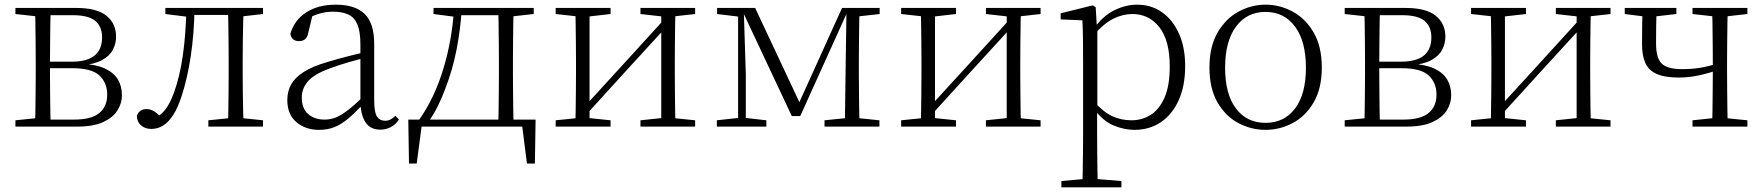

<svg xmlns="http://www.w3.org/2000/svg" viewBox="-20 -542 7547 822"><path d="M46 0V-27L155 -38L163 -30H297Q371 -30 405 -58Q439 -86 439 -137Q439 -187 406 -218.5Q373 -250 290 -250H163V-278H288Q417 -278 417 -382Q417 -428 388 -452.5Q359 -477 291 -477H163L155 -470L46 -482V-508H306Q395 -508 436 -474.5Q477 -441 477 -385Q477 -356 463.5 -329.5Q450 -303 417.5 -285Q385 -267 328 -262L331 -269Q392 -266 429.5 -248.5Q467 -231 484.5 -202Q502 -173 502 -134Q502 -100 483 -69.5Q464 -39 422 -19.5Q380 0 310 0ZM130 0Q131 -24 131.5 -64.5Q132 -105 132.5 -148.5Q133 -192 133 -226V-283Q133 -316 132.5 -359.5Q132 -403 131.5 -443.5Q131 -484 130 -508H197Q196 -484 195.5 -443Q195 -402 194.5 -355Q194 -308 194 -267V-226Q194 -192 194.5 -148.5Q195 -105 195.5 -64.5Q196 -24 197 0Z M628 10Q601 10 583.5 -5.5Q566 -21 566 -47Q572 -61 582 -68Q592 -75 608 -75Q625 -75 640.5 -65Q656 -55 674 -35V-26H644V-35Q672 -52 690 -76Q708 -100 724 -143Q750 -214 763 -306.5Q776 -399 778 -508H813Q811 -396 796.5 -300.5Q782 -205 758 -132Q742 -82 722 -50.5Q702 -19 678.5 -4.5Q655 10 628 10ZM688 -482V-508H791V-470H784ZM793 -478V-508H985V-478ZM872 0V-27L981 -38H1001L1106 -27V0ZM956 0Q957 -24 957.5 -64.5Q958 -105 958.5 -148.5Q959 -192 959 -226V-283Q959 -316 958.5 -359.5Q958 -403 957.5 -443.5Q957 -484 956 -508H1023Q1022 -484 1021 -443.5Q1020 -403 1019.5 -359.5Q1019 -316 1019 -283V-226Q1019 -192 1019.5 -148.5Q1020 -105 1021 -64.5Q1022 -24 1023 0ZM989 -470V-508H1106V-482L1001 -470Z M1346 14Q1288 14 1249 -19Q1210 -52 1210 -114Q1210 -151 1226.5 -180.5Q1243 -210 1280.5 -234Q1318 -258 1380 -276Q1423 -289 1467.5 -300.5Q1512 -312 1552 -321V-297Q1512 -287 1470.5 -275Q1429 -263 1392 -249Q1325 -225 1298.5 -194Q1272 -163 1272 -125Q1272 -78 1299 -54Q1326 -30 1370 -30Q1395 -30 1418.5 -39.5Q1442 -49 1471.5 -72Q1501 -95 1541 -134L1547 -89H1528Q1496 -55 1468 -32Q1440 -9 1411 2.5Q1382 14 1346 14ZM1608 13Q1566 13 1545.5 -17.5Q1525 -48 1523 -102V-106V-350Q1523 -407 1510 -437.5Q1497 -468 1471 -480Q1445 -492 1405 -492Q1375 -492 1345 -483Q1315 -474 1283 -454L1319 -482L1300 -402Q1296 -382 1286 -374Q1276 -366 1260 -366Q1229 -366 1223 -397Q1240 -456 1291 -489Q1342 -522 1418 -522Q1500 -522 1541 -482.5Q1582 -443 1582 -354V-113Q1582 -61 1594 -43Q1606 -25 1628 -25Q1641 -25 1651 -30Q1661 -35 1673 -46L1688 -30Q1673 -8 1652.5 2.5Q1632 13 1608 13Z M2240 0H1762L1788 -23L1764 158H1731L1728 -30H2273L2270 158H2236L2213 -23ZM2113 0Q2114 -24 2114.5 -64.5Q2115 -105 2115.5 -148.5Q2116 -192 2116 -226V-283Q2116 -316 2115.5 -359.5Q2115 -403 2114.5 -443.5Q2114 -484 2113 -508H2179Q2178 -484 2177.5 -443.5Q2177 -403 2176.5 -359.5Q2176 -316 2176 -283V-226Q2176 -192 2176.5 -148.5Q2177 -105 2177.5 -64.5Q2178 -24 2179 0ZM1836 -482V-508H1938V-470H1928ZM2146 -470V-508H2265V-482L2157 -470ZM1775 -30Q1840 -122 1878 -247Q1916 -372 1924 -508H1957Q1952 -419 1935 -331.5Q1918 -244 1887 -164Q1873 -125 1854.5 -88Q1836 -51 1813 -18V-6ZM1938 -477V-508H2148V-477Z M2359 0V-27L2467 -38H2488L2594 -27V0ZM2722 0V-27L2827 -38H2848L2956 -27V0ZM2443 0Q2444 -24 2444.5 -64.5Q2445 -105 2445.5 -148.5Q2446 -192 2446 -226V-283Q2446 -316 2445.5 -359.5Q2445 -403 2444.5 -443.5Q2444 -484 2443 -508H2504V0ZM2484 -45 2454 -61H2460L2644 -262L2829 -465L2857 -447H2851L2667 -246ZM2811 0V-508H2872Q2871 -484 2870.5 -443.5Q2870 -403 2869.5 -359.5Q2869 -316 2869 -283V-226Q2869 -192 2869.5 -148.5Q2870 -105 2870.5 -64.5Q2871 -24 2872 0ZM2359 -482V-508H2594V-482L2489 -470H2468ZM2722 -482V-508H2956V-482L2849 -470H2828Z M3370 -45 3158 -496H3154V-508H3213L3412 -84H3393L3585 -508H3616V-496H3610L3406 -45ZM3597 0 3600 -223 3604 -508H3660Q3659 -484 3658.5 -443.5Q3658 -403 3657.5 -359.5Q3657 -316 3657 -283V-226Q3657 -192 3657.5 -148.5Q3658 -105 3658.5 -64.5Q3659 -24 3660 0ZM3049 0V-27L3149 -38H3164L3261 -27V0ZM3510 0V-27L3618 -38H3638L3745 -27V0ZM3050 -482V-508H3161V-470H3149ZM3140 0V-508H3164L3173 -224V0ZM3625 -470V-508H3746V-482L3639 -470Z M3838 0V-27L3946 -38H3967L4073 -27V0ZM4201 0V-27L4306 -38H4327L4435 -27V0ZM3922 0Q3923 -24 3923.5 -64.5Q3924 -105 3924.5 -148.5Q3925 -192 3925 -226V-283Q3925 -316 3924.5 -359.5Q3924 -403 3923.5 -443.5Q3923 -484 3922 -508H3983V0ZM3963 -45 3933 -61H3939L4123 -262L4308 -465L4336 -447H4330L4146 -246ZM4290 0V-508H4351Q4350 -484 4349.5 -443.5Q4349 -403 4348.5 -359.5Q4348 -316 4348 -283V-226Q4348 -192 4348.5 -148.5Q4349 -105 4349.5 -64.5Q4350 -24 4351 0ZM3838 -482V-508H4073V-482L3968 -470H3947ZM4201 -482V-508H4435V-482L4328 -470H4307Z M4524 260V233L4636 223H4657L4781 233V260ZM4614 260Q4615 229 4615.5 189.5Q4616 150 4616.5 108.5Q4617 67 4617 32V-278Q4617 -330 4616.5 -374Q4616 -418 4614 -455L4521 -459V-485L4658 -519L4671 -511L4676 -425L4678 -420V-80L4677 -71V32Q4677 66 4677.5 107.5Q4678 149 4678.5 189Q4679 229 4680 260ZM4837 14Q4794 14 4748.5 -4.5Q4703 -23 4664 -75H4651L4663 -108Q4704 -62 4742 -44.5Q4780 -27 4824 -27Q4869 -27 4906 -50Q4943 -73 4965.5 -124Q4988 -175 4988 -257Q4988 -369 4943.5 -425.5Q4899 -482 4828 -482Q4788 -482 4747.5 -462.5Q4707 -443 4660 -389L4651 -420H4663Q4703 -475 4751.5 -498.5Q4800 -522 4848 -522Q4909 -522 4955 -489.5Q5001 -457 5027.5 -398Q5054 -339 5054 -259Q5054 -175 5026.5 -113.5Q4999 -52 4950 -19Q4901 14 4837 14Z M5398 14Q5337 14 5282 -15Q5227 -44 5192.5 -103.5Q5158 -163 5158 -253Q5158 -343 5193 -403Q5228 -463 5283 -492.5Q5338 -522 5398 -522Q5459 -522 5514 -492.5Q5569 -463 5604 -403Q5639 -343 5639 -253Q5639 -163 5604 -103.5Q5569 -44 5514 -15Q5459 14 5398 14ZM5398 -16Q5478 -16 5524.5 -77.5Q5571 -139 5571 -252Q5571 -365 5524.5 -428Q5478 -491 5398 -491Q5318 -491 5271.5 -428Q5225 -365 5225 -252Q5225 -139 5271.5 -77.5Q5318 -16 5398 -16Z M5737 0V-27L5846 -38L5854 -30H5988Q6062 -30 6096 -58Q6130 -86 6130 -137Q6130 -187 6097 -218.5Q6064 -250 5981 -250H5854V-278H5979Q6108 -278 6108 -382Q6108 -428 6079 -452.5Q6050 -477 5982 -477H5854L5846 -470L5737 -482V-508H5997Q6086 -508 6127 -474.5Q6168 -441 6168 -385Q6168 -356 6154.5 -329.5Q6141 -303 6108.5 -285Q6076 -267 6019 -262L6022 -269Q6083 -266 6120.5 -248.5Q6158 -231 6175.5 -202Q6193 -173 6193 -134Q6193 -100 6174 -69.5Q6155 -39 6113 -19.5Q6071 0 6001 0ZM5821 0Q5822 -24 5822.5 -64.5Q5823 -105 5823.5 -148.5Q5824 -192 5824 -226V-283Q5824 -316 5823.5 -359.5Q5823 -403 5822.5 -443.5Q5822 -484 5821 -508H5888Q5887 -484 5886.5 -443Q5886 -402 5885.5 -355Q5885 -308 5885 -267V-226Q5885 -192 5885.5 -148.5Q5886 -105 5886.5 -64.5Q5887 -24 5888 0Z M6278 0V-27L6386 -38H6407L6513 -27V0ZM6641 0V-27L6746 -38H6767L6875 -27V0ZM6362 0Q6363 -24 6363.5 -64.5Q6364 -105 6364.5 -148.5Q6365 -192 6365 -226V-283Q6365 -316 6364.5 -359.5Q6364 -403 6363.5 -443.5Q6363 -484 6362 -508H6423V0ZM6403 -45 6373 -61H6379L6563 -262L6748 -465L6776 -447H6770L6586 -246ZM6730 0V-508H6791Q6790 -484 6789.5 -443.5Q6789 -403 6788.5 -359.5Q6788 -316 6788 -283V-226Q6788 -192 6788.5 -148.5Q6789 -105 6789.5 -64.5Q6790 -24 6791 0ZM6278 -482V-508H6513V-482L6408 -470H6387ZM6641 -482V-508H6875V-482L6768 -470H6747Z M7167 -210Q7107 -210 7072.5 -225.5Q7038 -241 7024 -272.5Q7010 -304 7010 -352Q7010 -393 7010.5 -431.5Q7011 -470 7012 -508H7073Q7071 -468 7070.5 -433Q7070 -398 7070 -356Q7070 -294 7094 -270Q7118 -246 7182 -246Q7224 -246 7260 -252Q7296 -258 7340 -272V-244Q7294 -228 7252 -219Q7210 -210 7167 -210ZM7310 0Q7311 -24 7311.5 -64.5Q7312 -105 7312.5 -150.5Q7313 -196 7313 -233V-283Q7313 -316 7312.5 -359.5Q7312 -403 7311.5 -443.5Q7311 -484 7310 -508H7377Q7376 -484 7375.5 -443.5Q7375 -403 7374.5 -359.5Q7374 -316 7374 -283V-226Q7374 -192 7374.5 -148.5Q7375 -105 7375.5 -64.5Q7376 -24 7377 0ZM6936 -482V-508H7157V-482L7052 -470H7031ZM7226 0V-27L7332 -38H7352L7461 -27V0ZM7226 -482V-508H7461V-482L7354 -470H7334Z"/></svg>

Font: Noto Serif HK
Style: Regular
Weight: 200
Designer: Ryoko NISHIZUKA 西塚涼子 (kana & ideographs); Frank Grießhammer (Latin, Greek & Cyrillic); Wenlong ZHANG 张文龙 (bopomofo); San
Foundry: Adobe
Version: Version 2.001;hotconv 1.1.0;makeotfexe 2.6.0